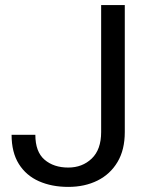

<svg xmlns="http://www.w3.org/2000/svg" viewBox="-20 -731 592 761"><path d="M380.9 -207.5V-710.9H474.6V-207.5Q474.6 -137.2 445.8 -88.9Q417 -40.5 366.5 -15.4Q315.9 9.8 250.5 9.8Q185.1 9.8 134.3 -12.7Q83.5 -35.2 54.7 -81.1Q25.9 -127 25.9 -196.8H120.1Q120.1 -129.4 156.5 -98.1Q192.9 -66.9 250.5 -66.9Q306.2 -66.9 343.5 -102.5Q380.9 -138.2 380.9 -207.5Z"/></svg>

Font: Vazirmatn RD UI
Style: Regular
Weight: 400
Designer: Saber Rastikerdar
Foundry: Saber Rastikerdar
Version: Version 33.003